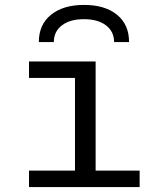

<svg xmlns="http://www.w3.org/2000/svg" viewBox="-20 -761 640 781"><path d="M285 0V-444H98V-511H369V0ZM98 0V-67H548V0ZM138 -590Q138 -661 187.5 -701Q237 -741 322 -741Q407 -741 456 -701Q505 -661 505 -590H444Q444 -633 411 -658Q378 -683 321 -683Q265 -683 232 -658Q199 -633 199 -590Z"/></svg>

Font: Chivo Mono Medium Light
Style: Regular
Weight: 300
Monospace: yes
Version: Version 1.008